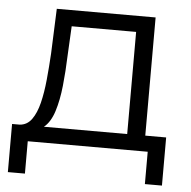

<svg xmlns="http://www.w3.org/2000/svg" viewBox="-49 -575 749 751"><g transform="rotate(5 325.5 -199.5)"><path d="M9 127V-62H39Q68 -64 86 -89Q104 -114 114 -154.5Q124 -195 129 -246Q134 -297 137 -350L144 -526H532V-62H614V127H547V0H76V127ZM461 -62V-463H208L202 -346Q200 -286 194 -228.5Q188 -171 174 -127Q160 -83 134 -62Z"/></g></svg>

Font: Montserrat
Style: Regular
Weight: 400
Designer: Julieta Ulanovsky
Foundry: Julieta Ulanovsky
Version: Version 9.000; ttfautohint (v1.8.4.7-5d5b)